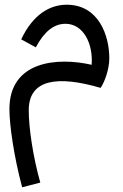

<svg xmlns="http://www.w3.org/2000/svg" viewBox="-20 -402 524 815"><path d="M74 393 151 373C120 263 102 141 102 66C102 -67 226 -82 407 -29C422 -50 444 -105 444 -155C444 -251 399 -382 263 -382C194 -382 121 -343 70 -235L132 -201C167 -267 208 -301 258 -301C333 -301 376 -218 369 -127C224 -160 20 -144 20 61C20 129 39 262 74 393Z"/></svg>

Font: Noto Sans Arabic
Style: Regular
Weight: 400
Designer: Monotype Design Team, Nadine Chahine, Nizar Qandah and Khaled Hosny
Foundry: Monotype Imaging Inc.
Version: Version 2.012